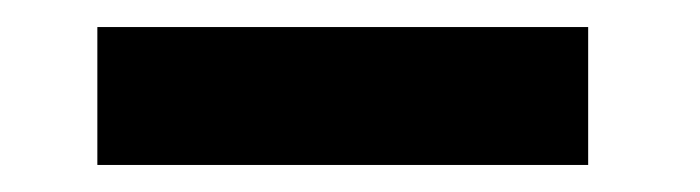

<svg xmlns="http://www.w3.org/2000/svg" viewBox="-20 -759 518 142"><path d="M52 -739H415V-637H52Z"/></svg>

Font: Encode Sans Narrow
Style: Bold
Weight: 700
Designer: Pablo Impallari, Andres Torresi
Foundry: Pablo Impallari, Andres Torresi
Version: Version 1.000; ttfautohint (v1.00) -l 8 -r 50 -G 200 -x 14 -